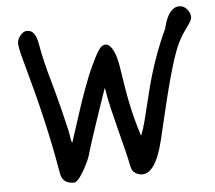

<svg xmlns="http://www.w3.org/2000/svg" viewBox="-53 -801 976 871"><g transform="rotate(-5 435.0 -365.5)"><path d="M189 -35.6Q177.7 -101.6 165 -164.1Q152.3 -226.6 137.9 -288.3Q123.5 -350.1 107.2 -412.8Q90.8 -475.6 72.3 -542.5Q69.3 -553.7 65.7 -566.9Q62 -580.1 58.8 -593.3Q55.7 -606.4 53.5 -618.9Q51.3 -631.3 51.3 -640.6Q51.3 -647 54.7 -655.5Q58.1 -664.1 64 -672.1Q69.8 -680.2 78.1 -685.8Q86.4 -691.4 96.2 -691.4Q112.3 -691.4 121.6 -682.6Q130.9 -673.8 136.5 -659.7Q142.1 -645.5 145 -628.2Q147.9 -610.8 151.4 -593.8Q156.7 -567.4 162.1 -545.2Q167.5 -522.9 173.3 -500.7Q179.2 -478.5 186.3 -453.9Q193.4 -429.2 201.9 -397.5Q210.4 -365.7 220.9 -324.2Q231.4 -282.7 244.1 -227.5Q248 -210.4 250 -193.1Q252 -175.8 257.3 -168.9L271 -210.9Q275.9 -225.6 282.7 -247.1Q289.6 -268.6 297.9 -294.2Q306.2 -319.8 315.7 -348.1Q325.2 -376.5 335.7 -404.8Q346.2 -433.1 356.9 -460Q367.7 -486.8 378.4 -509.3Q389.2 -531.7 397.7 -548.6Q406.2 -565.4 414.1 -576.7Q421.9 -587.9 429.4 -593.3Q437 -598.6 446.3 -598.6Q463.4 -598.6 479 -570.8Q494.6 -543 502.9 -486.8Q509.8 -441.4 516.4 -401.6Q522.9 -361.8 530.5 -324.5Q538.1 -287.1 547.9 -250Q557.6 -212.9 570.8 -172.4Q582 -199.7 591.1 -234.6Q600.1 -269.5 609.9 -310.3Q619.6 -351.1 631.6 -397Q643.6 -442.9 660.2 -492.7Q668.5 -517.6 677.5 -541.5Q686.5 -565.4 694.8 -585.7Q703.1 -606 710 -621.6Q716.8 -637.2 721.2 -645Q724.1 -656.7 729.2 -673.6Q734.4 -690.4 742.9 -705.8Q751.5 -721.2 764.2 -731.9Q776.9 -742.7 794.9 -742.7Q805.7 -742.7 814.7 -737.5Q823.7 -732.4 830.1 -724.6Q836.4 -716.8 840.1 -707.5Q843.8 -698.2 843.8 -689.5Q843.8 -683.6 841.1 -677.2Q838.4 -670.9 833.7 -663.6Q829.1 -656.2 822.3 -647Q815.4 -637.7 807.1 -625.5Q797.4 -611.3 788.8 -596.2Q780.3 -581.1 771.2 -559.8Q762.2 -538.6 752.2 -508.3Q742.2 -478 729.7 -433.6Q717.3 -389.2 701.9 -327.4Q686.5 -265.6 667 -181.6Q664.1 -168 659.4 -148.9Q654.8 -129.9 648.7 -109.6Q642.6 -89.4 634.3 -69.1Q626 -48.8 615.2 -33Q604.5 -17.1 591.1 -7.3Q577.6 2.4 561 2.4Q553.7 2.4 545.9 0.2Q538.1 -2 531 -6.3Q523.9 -10.7 518.6 -17.8Q513.2 -24.9 511.2 -34.7Q502.9 -75.7 491.7 -120.4Q480.5 -165 468.5 -211.7Q456.5 -258.3 445.1 -306.6Q433.6 -355 425.8 -403.8Q418.9 -384.3 409.7 -357.7Q400.4 -331.1 390.4 -301Q380.4 -271 369.9 -240Q359.4 -209 350.3 -180.9Q341.3 -152.8 334 -129.6Q326.7 -106.4 322.8 -92.8V-93.8Q321.3 -89.4 316.9 -79.6Q312.5 -69.8 306.4 -57.9Q300.3 -45.9 293 -33.4Q285.6 -21 278.1 -10.7Q270.5 -0.5 263.2 6.1Q255.9 12.7 250 12.7Q221.2 12.7 207 0.2Q192.9 -12.2 189 -35.6Z"/></g></svg>

Font: Short Stack
Style: Regular
Weight: 400
Designer: James Grieshaber
Foundry: James Grieshaber
Version: Version 1.002